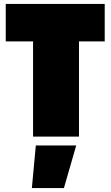

<svg xmlns="http://www.w3.org/2000/svg" viewBox="-20 -690 559 970"><path d="M147 -481H9V-670H509V-481H379V0H147ZM161 45H365L303 260H141Z"/></svg>

Font: Cairo Black
Style: Regular
Weight: 900
Designer: Mohamed Gaber, Accademia di Belle Arti di Urbino and others
Foundry: Kief Type Foundry, Accademia di Belle Arti di Urbino and others
Version: Version 3.011